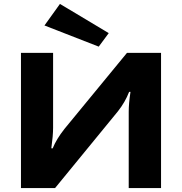

<svg xmlns="http://www.w3.org/2000/svg" viewBox="-20 -960 929 980"><path d="M535 -791 484 -722 207 -830 286 -940ZM802 0H637V-390Q637 -432 646 -491H639Q619 -439 582 -392L261 0H87V-690H251V-308Q251 -268 242 -203H249Q268 -250 309 -302L628 -690H802Z"/></svg>

Font: Exo 2 Expanded
Style: Bold
Weight: 700
Width: 7
Designer: Natanael Gama
Version: Version 1.001;PS 001.001;hotconv 1.0.70;makeotf.lib2.5.58329